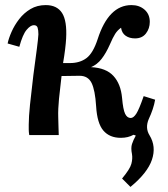

<svg xmlns="http://www.w3.org/2000/svg" viewBox="-20 -531 660 755"><path d="M493 204 460 171Q491 134 496.5 113.5Q502 93 499 75Q494 51 499 35.5Q504 20 514 2L505 -1Q484 11 455 11Q411 11 386.5 -17.5Q362 -46 358 -113Q354 -177 340 -205Q326 -233 293 -233L222 -232Q216 -183 212 -142.5Q208 -102 209 -70Q209 -51 210 -32.5Q211 -14 211 0H95Q93 -12 93 -21.5Q93 -31 93 -41Q93 -71 98 -119.5Q103 -168 111 -234Q120 -301 125 -339.5Q130 -378 131 -396Q131 -412 128 -422Q125 -432 113 -432Q100 -432 84.5 -413.5Q69 -395 56 -347L10 -360Q14 -380 25.5 -406Q37 -432 55.5 -456Q74 -480 100 -495.5Q126 -511 160 -511Q204 -511 224 -480Q244 -449 240 -379Q239 -361 236 -336.5Q233 -312 228 -283H255Q294 -283 320 -302.5Q346 -322 364 -377Q407 -511 497 -511Q528 -511 548.5 -493Q569 -475 569 -445Q569 -419 554 -399.5Q539 -380 511 -380Q489 -380 474 -390.5Q459 -401 456 -422Q442 -412 433 -398Q424 -384 412 -356Q397 -322 379.5 -299.5Q362 -277 338 -267Q397 -264 426 -232.5Q455 -201 460 -146Q464 -100 472 -83.5Q480 -67 494 -67Q505 -67 516 -84Q527 -101 545 -153L590 -139Q587 -121 580.5 -101.5Q574 -82 565 -63Q550 -28 568 1Q595 45 577.5 97Q560 149 493 204Z"/></svg>

Font: Lora SemiBold
Style: Italic
Weight: 600
Italic angle: -3°
Designer: Olga Karpushina, Alexei Vanyashin (Cyrillic)
Foundry: Cyreal
Version: Version 3.011; ttfautohint (v1.8.4.7-5d5b)